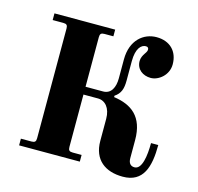

<svg xmlns="http://www.w3.org/2000/svg" viewBox="-80 -570 686 666"><g transform="rotate(15 263.0 -237.0)"><path d="M40 0H258V-24H226C214 -24 210 -28 210 -40V-228H262C288 -228 308 -206 308 -167V-88C308 -20 352 12 415 12C489 12 506 -48 506 -126H480C480 -80 473 -30 446 -30C433 -30 424 -38 424 -57V-122C424 -206 379 -238 315 -247V-252C336 -266 342 -284 342 -314V-383C342 -430 360 -446 376 -446C384 -446 386 -441 386 -437C386 -432 385 -429 378 -419C374 -413 368 -403 368 -391C368 -361 392 -344 420 -344C448 -344 482 -370 482 -409C482 -456 452 -486 404 -486C358 -486 314 -452 314 -382V-314C314 -282 302 -256 273 -256H210V-434C210 -446 214 -450 226 -450H258V-474H40V-450H78C90 -450 94 -446 94 -434V-40C94 -28 90 -24 78 -24H40Z"/></g></svg>

Font: Old Standard
Style: Bold
Weight: 700
Designer: Alexey Kryukov <alexios@thessalonica.org.ru>
Version: Version 2.0.2